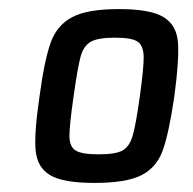

<svg xmlns="http://www.w3.org/2000/svg" viewBox="-20 -716 425 423"><path d="M67 -503Q78 -585 92 -623Q106 -661 139.5 -678.5Q173 -696 242 -696Q311 -696 340 -678.5Q369 -661 372 -623Q375 -585 364 -503Q352 -422 338.5 -384.5Q325 -347 291.5 -330Q258 -313 188 -313Q119 -313 90.5 -330Q62 -347 58.5 -384.5Q55 -422 67 -503ZM288 -503Q297 -568 296.5 -591.5Q296 -615 283.5 -624Q271 -633 233 -633Q196 -633 180 -624Q164 -615 157.5 -591Q151 -567 142 -503Q133 -440 133 -416.5Q133 -393 146.5 -384.5Q160 -376 197 -376Q235 -376 250 -384.5Q265 -393 272 -416Q279 -439 288 -503Z"/></svg>

Font: Assailand Medium
Style: Italic
Weight: 500
Italic angle: -8°
Designer: Hector Gatti with collaboration of the Omnibus-Type team
Foundry: Omnibus-Type
Version: Version 0.072;October 19, 2019;FontCreator 12.0.0.2547 64-bi